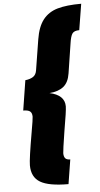

<svg xmlns="http://www.w3.org/2000/svg" viewBox="-67 -882 591 1131"><g transform="rotate(-5 229.0 -316.0)"><path d="M74 80Q74 43 101 -112Q115 -191 115 -204Q115 -226 103.5 -235.5Q92 -245 63 -245L91 -422Q119 -425 137 -436.5Q155 -448 159 -475L188 -656Q200 -730 232 -770.5Q264 -811 317.5 -826.5Q371 -842 458 -842L433 -688Q403 -688 392 -672.5Q381 -657 375 -614L348 -440Q340 -387 309.5 -362.5Q279 -338 226 -334Q315 -315 315 -248Q315 -222 294 -102Q276 12 276 26Q276 46 284.5 56Q293 66 314 66L291 210Q175 210 124.5 180Q74 150 74 80Z"/></g></svg>

Font: Exo Black
Style: Italic
Weight: 900
Italic angle: -9°
Designer: Natanael Gama
Foundry: Natanael Gama
Version: Version 1.500; ttfautohint (v1.6)